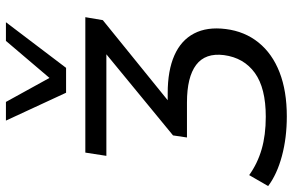

<svg xmlns="http://www.w3.org/2000/svg" viewBox="-220 -608 988 648"><g transform="rotate(-90 274.0 -284.0)"><path d="M205 190Q133 190 71.5 173.5Q10 157 -30 127L7 63Q46 91 94 105Q142 119 204 119Q301 119 352 82Q403 45 412 -22Q420 -85 379 -116Q338 -147 252 -147H134L141 -194L444 -443L440 -419H72L83 -490H540L530 -431L235 -192L220 -212H284Q360 -212 411 -189.5Q462 -167 485 -123Q508 -79 500 -16Q492 48 454.5 94.5Q417 141 354 165.5Q291 190 205 190ZM285 -555 191 -758H254L335 -611L460 -758H523L369 -555Z"/></g></svg>

Font: Nunito Sans 10pt SemiExpanded
Style: Italic
Weight: 400
Width: 6
Italic angle: -9°
Designer: Vernon Adams
Foundry: Vernon Adams
Version: Version 3.101;gftools[0.9.27]